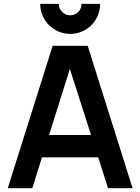

<svg xmlns="http://www.w3.org/2000/svg" viewBox="-20 -991 739 1011"><path d="M350 -812.5C437.5 -812.5 507.3 -883.3 507.3 -970.8H409.4C409.4 -937.5 383.3 -910.4 350 -910.4C316.7 -910.4 289.6 -937.5 289.6 -970.8H191.7C191.7 -883.3 262.5 -812.5 350 -812.5ZM549 0H678.1L441.7 -750H257.3L20.8 0H150L201 -162.5H496.9ZM238.5 -280.2 347.9 -628.1 459.4 -280.2Z"/></svg>

Font: Manrope3 Bold
Style: Regular
Weight: 700
Designer: Mikhail Sharanda
Foundry: Mikhail Sharanda
Version: Version 3.000;PS 003.000;hotconv 1.0.88;makeotf.lib2.5.64775